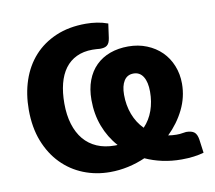

<svg xmlns="http://www.w3.org/2000/svg" viewBox="-64 -595 756 675"><g transform="rotate(-10 314.0 -257.0)"><path d="M417.5 -319.5Q395 -319.5 383.5 -301.2Q372 -283 372 -251.5Q372 -214 384.2 -181.5Q396.5 -149 420 -125.5Q442 -148.5 453 -179.5Q464 -210.5 464 -246.5Q464 -281 452 -300.2Q440 -319.5 417.5 -319.5ZM612 -2.5Q597 2 576.2 4.8Q555.5 7.5 532.5 7.5Q496.5 7.5 464.2 0.5Q432 -6.5 403.5 -19.5Q374 -6.5 342 0.5Q310 7.5 277 7.5Q227 7.5 182.5 -10.2Q138 -28 104.8 -62Q71.5 -96 52.2 -145.2Q33 -194.5 33 -257.5Q33 -314 49.2 -362.2Q65.5 -410.5 97.2 -445.8Q129 -481 175.5 -501Q222 -521 282.5 -521Q302.5 -521 322.2 -518Q342 -515 361 -508L354 -457.5Q352.5 -447.5 349.5 -441.2Q346.5 -435 341.8 -431.5Q337 -428 330.8 -426.8Q324.5 -425.5 317 -425.5Q311.5 -426 304.2 -426.5Q297 -427 290 -427Q257.5 -427 233 -415.2Q208.5 -403.5 192.2 -381.5Q176 -359.5 168 -328.2Q160 -297 160 -257.5Q160 -216.5 170 -183.8Q180 -151 199 -128.2Q218 -105.5 245.8 -93.5Q273.5 -81.5 309 -81.5Q311.5 -81.5 314 -81.5Q316.5 -81.5 319 -82Q289 -115.5 272.5 -159Q256 -202.5 256 -253.5Q256 -292.5 267.5 -323Q279 -353.5 300 -374.2Q321 -395 350.5 -405.8Q380 -416.5 415.5 -416.5Q451.5 -416.5 481.8 -404.2Q512 -392 533.8 -370.5Q555.5 -349 567.5 -319.2Q579.5 -289.5 579.5 -255Q579.5 -207 558 -163.2Q536.5 -119.5 500 -84Q507 -83 514.5 -82.2Q522 -81.5 529.5 -81.5Q542.5 -81.5 549.5 -83Q556.5 -84.5 564 -85Q583.5 -85 593 -77.5Q602.5 -70 605.5 -50.5Z"/></g></svg>

Font: Lato 2
Style: Bold
Weight: 700
Designer: Lukasz Dziedzic with Adam Twardoch and Botio Nikoltchev
Foundry: tyPoland Lukasz Dziedzic
Version: Version 2.015; 2015-08-06; http://www.latofonts.com/